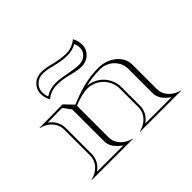

<svg xmlns="http://www.w3.org/2000/svg" viewBox="-130 -826 1040 1040"><g transform="rotate(-45 390.0 -305.5)"><path d="M201.4 -469.2C225.5 -488.8 252.5 -498.5 284.1 -498.5C316.3 -498.5 346.2 -492.3 375.5 -484.9C401.7 -478.2 425 -473.2 449.5 -473.2C496.3 -473.2 534.4 -509.1 534.4 -553.3C534.4 -574.6 529.9 -592.8 519.4 -611.5C495.3 -591.8 468.3 -582.2 436.7 -582.2C404.5 -582.2 374.6 -588.3 345.3 -595.8C319.1 -602.5 295.8 -607.5 271.3 -607.5C224.5 -607.5 186.4 -571.6 186.4 -527.3C186.4 -506.1 190.9 -487.9 201.4 -469.2ZM205.9 -487.4C200.6 -500.2 198.4 -512.5 198.4 -527.3C198.4 -564.4 230.5 -595.5 271.3 -595.5C294.1 -595.5 316.3 -590.8 342.4 -584.2C372 -576.6 403 -570.2 436.7 -570.2C462.3 -570.2 485.9 -576.5 506.3 -588C511.4 -575.7 514.1 -564.5 514.1 -551.2C514.1 -517.5 484.3 -490.2 447.5 -490.2C392.3 -490.2 341.1 -510.5 284.1 -510.5C254.8 -510.5 228.2 -502.2 205.9 -487.4ZM140 -100C140 -51 102 -13 52 -2V0H368V-2C318 -13 280 -51 280 -100V-341.4C313 -355.1 350.7 -367.5 385.1 -367.5C454 -367.5 510 -311.3 510 -242V-100C510 -51 472 -13 422 -2V0H738V-2C688 -13 650 -51 650 -100V-287C650 -352.1 585.9 -405 507 -405C424.4 -405 354.8 -384 278.4 -351.6L230 -402L52 -400V-398C102 -387 140 -349 140 -300ZM248 -345.2V-100C248 -63.9 272.7 -35.3 305.5 -12H104.5C133.6 -32.7 152 -63.3 152 -100V-300C152 -337.4 132 -368.7 103.7 -388.6L214.9 -389.9ZM394.8 -379.2C430.8 -388 467.6 -393 507 -393C568.3 -393 618 -345.5 618 -287V-100C618 -63.4 642 -34.1 675.5 -12H474.5C503.6 -32.7 522 -63.3 522 -100V-242C522 -314.5 465.9 -374 394.8 -379.2Z"/></g></svg>

Font: SortefaxS01
Style: Medium
Weight: 500
Designer: gluk
Foundry: gluk
Version: Version 0.261